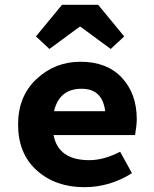

<svg xmlns="http://www.w3.org/2000/svg" viewBox="-20 -764 640 796"><path d="M330 12Q210 12 132.5 -57.5Q55 -127 55 -248Q55 -365 131.5 -436.5Q208 -508 313 -508Q424 -508 485.5 -441.5Q547 -375 547 -270Q547 -246 540 -204H202Q222 -100 350 -100Q411 -100 478 -135L527 -46Q435 12 330 12ZM318 -396Q226 -396 204 -303H416Q405 -396 318 -396ZM185 -561 129 -613 237 -744H387L495 -613L439 -561L314 -653H310Z"/></svg>

Font: TypoPRO Source Code Pro
Style: Bold
Weight: 700
Monospace: yes
Designer: Paul D. Hunt, Teo Tuominen
Foundry: Adobe Systems Incorporated
Version: Version 2.010;PS 1.0;hotconv 1.0.84;makeotf.lib2.5.63406